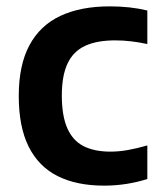

<svg xmlns="http://www.w3.org/2000/svg" viewBox="-20 -574 506 604"><path d="M307.5 10Q221 10 161 -20.2Q101 -50.5 70 -113Q39 -175.5 39 -272Q39 -369 72.5 -431.5Q106 -494 170 -524Q234 -554 325.5 -554Q357 -554 386.8 -550.8Q416.5 -547.5 443.5 -541V-435.5Q417.5 -441 392.5 -444Q367.5 -447 342.5 -447Q285 -447 247.8 -429.8Q210.5 -412.5 192.5 -374.2Q174.5 -336 174.5 -273.5Q174.5 -209.5 191.8 -170.5Q209 -131.5 243 -114.2Q277 -97 327.5 -97Q353.5 -97 381 -101.8Q408.5 -106.5 443.5 -116.5V-11Q413 -1 378.2 4.5Q343.5 10 307.5 10Z"/></svg>

Font: Encode Sans Condensed Thin SemiBold
Style: Regular
Weight: 600
Version: Version 3.002